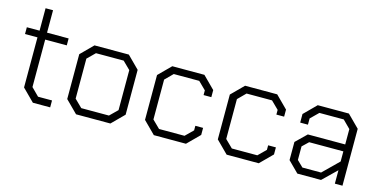

<svg xmlns="http://www.w3.org/2000/svg" viewBox="-67 -1000 2658 1340"><g transform="rotate(15 1262.0 -330.0)"><path d="M125 -87V-449H35V-498H127V-660H181V-498H337V-448H181V-105L236 -50H337V0H212Z M437 -87V-411L524 -498H772L859 -411V-87L772 0H524ZM748 -51 803 -105V-394L748 -448H548L493 -394V-105L548 -51Z M999 -87V-411L1086 -498H1318L1405 -411V-360H1349V-394L1294 -448H1110L1055 -393V-105L1110 -51H1294L1349 -105V-138H1405V-87L1318 0H1086Z M1525 -87V-411L1612 -498H1844L1931 -411V-360H1875V-394L1820 -448H1636L1581 -393V-105L1636 -51H1820L1875 -105V-138H1931V-87L1844 0H1612Z M2046 -77V-208L2123 -283H2393V-394L2338 -449H2162L2106 -394V-349H2050V-411L2137 -498H2362L2449 -411V0H2394V-97L2294 0H2123ZM2281 -50 2393 -160V-233H2146L2102 -191V-93L2146 -50Z"/></g></svg>

Font: Chakra Petch Light
Style: Regular
Weight: 300
Designer: Katatrad Aksorn Co.,Ltd.
Foundry: Cadson Demak Co.,Ltd.
Version: Version 1.000; ttfautohint (v1.6)